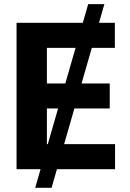

<svg xmlns="http://www.w3.org/2000/svg" viewBox="-20 -817 628 927"><path d="M229 89.8H149.9L405.8 -796.9H483.9ZM59.9 -707H534.5V-585.8H206.4V-414.1H509.8V-293.3H206.4V-121.2H535.5V0H59.9Z"/></svg>

Font: Pretendard JP Variable
Style: Regular
Weight: 400
Designer: Base glyphs from Inter by Rasmus Andersson; Hangul glyphs from Noto Sans CJK(Source Han Sans) by Jang Soo-young and Kang
Foundry: Kil Hyung-jin
Version: Version 1.307;Glyphs 3.2 (3192)